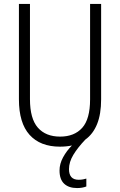

<svg xmlns="http://www.w3.org/2000/svg" viewBox="-20 -734 609 974"><path d="M330 124Q330 178 379 178Q391 178 401.5 176Q412 174 418 172V212Q398 220 371 220Q329 220 305.5 198Q282 176 282 131Q282 97 300 64Q318 31 345 4Q317 10 284 10Q184 10 130 -50Q76 -110 76 -230V-714H132V-231Q132 -132 172 -86.5Q212 -41 285 -41Q357 -41 397 -85.5Q437 -130 437 -230V-714H493V-230Q493 -155 472.5 -104.5Q452 -54 413 -26Q374 15 352 51.5Q330 88 330 124Z"/></svg>

Font: Noto Sans Lao Looped Condensed Light
Style: Regular
Weight: 300
Width: 3
Designer: Mark Frömberg, Ben Mitchell
Foundry: The Fontpad Ltd
Version: Version 1.002; ttfautohint (v1.8.4.7-5d5b)